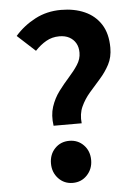

<svg xmlns="http://www.w3.org/2000/svg" viewBox="-55 -817 624 872"><g transform="rotate(-5 257.0 -380.5)"><path d="M176.9 -252.4Q169.9 -300.6 182.3 -338.6Q194.8 -376.7 217.8 -407.5Q240.9 -438.3 265 -465.1Q289.2 -491.8 306.1 -517.9Q323.1 -543.9 323.1 -572.9Q323.1 -598.5 312.6 -616.5Q302.1 -634.5 283.3 -644.7Q264.6 -654.8 238.1 -654.8Q204.9 -654.8 178 -639.4Q151.1 -624.1 127 -598.4L45.5 -673.2Q84.3 -717.6 137.7 -745.6Q191.1 -773.6 255.7 -773.6Q316.5 -773.6 363.6 -752.7Q410.8 -731.7 437.7 -689.6Q464.6 -647.4 464.6 -582.7Q464.6 -539.8 447.3 -507Q429.9 -474.1 404.5 -445.6Q379 -417.1 354.7 -388.9Q330.4 -360.7 315.4 -327.9Q300.4 -295 305 -252.4ZM241.6 13.8Q202.2 13.8 176.1 -14.1Q150.1 -42 150.1 -82.3Q150.1 -123.8 176.1 -150.9Q202.2 -178 241.6 -178Q281 -178 307.1 -150.9Q333.3 -123.8 333.3 -82.3Q333.3 -42 307.1 -14.1Q281 13.8 241.6 13.8Z"/></g></svg>

Font: Noto Sans JP
Style: Regular
Weight: 100
Designer: Ryoko NISHIZUKA 西塚涼子 (kana, bopomofo & ideographs); Paul D. Hunt (Latin, Greek & Cyrillic); Sandoll Communications 산돌커뮤니
Foundry: Adobe
Version: Version 2.004;hotconv 1.0.118;makeotfexe 2.5.65603